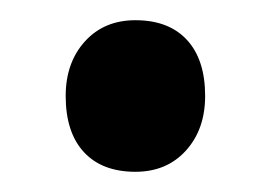

<svg xmlns="http://www.w3.org/2000/svg" viewBox="-20 -423 268 190"><path d="M114 -253Q81 -253 63 -272.5Q45 -292 45 -328Q45 -361 64 -382Q83 -403 114 -403Q147 -403 165 -383.5Q183 -364 183 -328Q183 -295 164 -274Q145 -253 114 -253Z"/></svg>

Font: Lexend Medium
Style: Regular
Weight: 500
Designer: Bonnie Shaver-Troup, Thomas Jockin
Foundry: Lexend
Version: Version 1.005